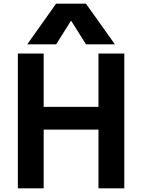

<svg xmlns="http://www.w3.org/2000/svg" viewBox="-20 -1020 770 1040"><path d="M513.4 0V-730H653.3V0ZM76.7 0V-730H216.6V0ZM146.7 -318V-441.3H583.3V-318ZM127.7 -780 283.7 -1000H445.6L602.3 -780H445.7L366 -906.7H364L284.3 -780Z"/></svg>

Font: M PLUS 1 Thin
Style: Regular
Weight: 100
Designer: Coji Morishita
Foundry: UNDERFOREST DESIGN
Version: Version 1.001